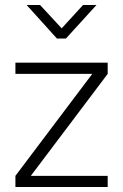

<svg xmlns="http://www.w3.org/2000/svg" viewBox="-20 -752 495 772"><path d="M42 -455V-500H413V-455L104 -45H413V0H42V-45L351 -455ZM209 -597 87 -732H141L228 -638L314 -732H368L245 -597Z"/></svg>

Font: TitilliumText
Style: Light
Weight: 300
Designer: Accademia di Belle Arti di Urbino and others
Foundry: Accademia di Belle Arti di Urbino and others.
Version: Version 60.001